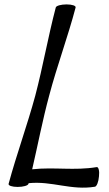

<svg xmlns="http://www.w3.org/2000/svg" viewBox="-20 -834 494 871"><path d="M233 -800C198 -667 175 -533 140 -400C104 -267 55 -133 19 0C17 8 35 14 60 14C85 14 107 8 109 0L110 -3C215 -14 303 31 411 13C419 11 427 -9 429 -34C432 -58 427 -77 419 -76C317 -59 226 -77 126 -66C152 -178 173 -289 203 -400C238 -533 288 -667 323 -800C325 -808 307 -814 282 -814C257 -814 235 -808 233 -800Z"/></svg>

Font: Nupuram Condensed Oblique
Style: Regular
Weight: 400
Width: 3
Designer: Santhosh Thottingal (santhosh.thottingal@gmail.com)
Foundry: SMC
Version: Version 1.000